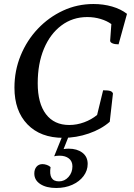

<svg xmlns="http://www.w3.org/2000/svg" viewBox="-20 -675 669 957"><path d="M295 12Q182 12 117 -55Q52 -122 52 -238Q52 -323 83 -398.5Q114 -474 168.5 -531.5Q223 -589 294 -622Q365 -655 446 -655Q495 -655 538.5 -642.5Q582 -630 613 -606L571 -454Q552 -454 540.5 -459Q529 -464 529 -472L535 -555Q513 -571 481.5 -580.5Q450 -590 415 -590Q342 -590 286 -548Q230 -506 199 -432Q168 -358 168 -260Q168 -160 209 -106Q250 -52 325 -52Q363 -52 399.5 -65.5Q436 -79 464 -102L494 -225Q519 -225 529.5 -221.5Q540 -218 543 -209L527 -68Q485 -31 422.5 -9.5Q360 12 295 12ZM260 262Q211 262 181 242.5Q151 223 151 190Q151 169 162 156Q173 143 192 143Q202 143 213.5 147Q225 151 232 158Q221 229 274 229Q302 229 321.5 207Q341 185 341 154Q341 129 323.5 115Q306 101 277 101Q261 101 250 104L292 0H324L297 68Q311 66 322 66Q364 66 390.5 86Q417 106 417 142Q417 175 396.5 202.5Q376 230 340.5 246Q305 262 260 262Z"/></svg>

Font: Petrona SemiBold
Style: Italic
Weight: 600
Italic angle: -9°
Designer: Ringo R. Seeber
Foundry: Ringo R. Seeber
Version: Version 2.001; ttfautohint (v1.8.3)